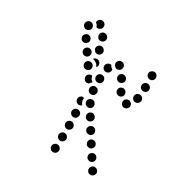

<svg xmlns="http://www.w3.org/2000/svg" viewBox="-209 -735 1162 1179"><g transform="rotate(-30 371.5 -145.5)"><path d="M157 239Q156 233 152 229Q149 225 144 223Q139 220 133 220Q128 219 123 221Q117 223 113 226Q109 230 107 235Q101 245 105 256Q109 267 119 272Q129 277 140 273Q151 270 156 260V259Q158 255 159 249Q159 244 157 239ZM181 149Q171 144 160 147Q150 151 144 161Q139 171 143 182Q146 193 156 198Q166 203 177 200Q188 196 193 186Q199 176 195 165Q192 154 181 149ZM231 112Q234 107 234 102Q235 96 233 91Q232 86 228 82Q224 78 220 75Q210 70 199 73Q188 77 183 87H182Q177 97 181 108Q184 119 194 124Q204 129 215 126Q226 122 231 112ZM272 18Q270 13 267 9Q263 4 258 2Q248 -4 237 0Q226 3 221 13Q218 18 218 24Q217 29 219 34Q221 40 224 44Q228 48 232 51Q243 56 253 53Q264 49 270 39Q272 34 273 29Q273 23 272 18ZM27 0Q22 -10 11 -14Q0 -18 -10 -13Q-15 -10 -19 -6Q-22 -2 -24 3Q-26 8 -25 14Q-25 19 -23 24Q-20 29 -16 33Q-12 36 -7 38Q-2 40 4 39Q9 39 14 37Q24 32 28 21Q32 10 27 0ZM619 -10Q617 -15 613 -19Q610 -23 605 -25Q600 -28 594 -28Q589 -28 584 -26Q573 -22 568 -12Q563 -2 567 9Q569 14 572 18Q576 22 581 24Q586 27 591 27Q597 27 602 26Q613 22 618 11Q623 1 619 -10ZM511 21Q505 20 501 17Q496 13 494 9H493Q487 -1 490 -12Q493 -23 503 -29Q507 -32 513 -33Q518 -34 523 -33Q529 -31 533 -28Q537 -25 540 -20Q542 -18 543 -16Q543 -14 544 -11Q543 -7 543 -2Q543 1 543 4Q541 8 538 12Q535 15 531 18Q527 21 521 22Q516 22 511 21ZM102 -19Q104 -24 103 -29Q102 -35 100 -40Q94 -50 83 -53Q72 -56 62 -51Q52 -45 49 -34Q46 -23 51 -13Q57 -3 68 0Q79 3 89 -2Q94 -5 97 -9Q100 -14 102 -19ZM695 -27Q696 -32 696 -37Q695 -43 693 -47Q687 -58 676 -61Q666 -64 655 -59Q650 -56 647 -52Q643 -48 642 -43Q640 -37 641 -32Q641 -26 644 -22Q649 -12 660 -8Q671 -5 681 -10Q686 -13 690 -17Q693 -21 695 -27ZM298 -71Q288 -77 277 -73Q266 -70 261 -60H260Q255 -50 258 -39Q261 -28 271 -23Q276 -20 282 -19Q287 -19 292 -20Q298 -22 302 -25Q306 -29 309 -34Q314 -44 311 -55Q308 -66 298 -71ZM162 -44Q166 -47 170 -51Q173 -56 174 -61Q176 -66 175 -72Q174 -77 171 -82Q165 -91 154 -94Q143 -97 134 -91H133Q124 -85 121 -74Q118 -63 124 -53Q130 -44 141 -41Q152 -38 162 -44ZM755 -54Q759 -57 762 -61Q766 -66 767 -71Q768 -77 767 -82Q766 -87 763 -92Q756 -101 745 -104Q734 -106 725 -100H724Q720 -97 717 -92Q714 -88 713 -82Q711 -77 713 -72Q714 -66 717 -62Q723 -52 734 -50Q745 -47 755 -54ZM500 -97Q497 -92 497 -87Q497 -81 498 -76Q500 -71 504 -67Q507 -63 512 -60Q523 -55 533 -59Q544 -63 549 -73Q552 -78 552 -83Q552 -89 551 -94Q549 -99 545 -103Q542 -107 537 -110Q527 -115 516 -111Q505 -108 500 -97ZM241 -127Q238 -132 233 -135Q228 -138 223 -139Q218 -140 212 -139Q207 -138 202 -135Q193 -128 191 -117Q188 -106 195 -96Q201 -87 212 -85Q223 -83 233 -89Q243 -95 245 -106Q247 -118 241 -127ZM352 -126Q351 -131 348 -135Q344 -140 340 -143Q330 -148 319 -146Q308 -143 302 -133Q296 -123 299 -112Q302 -101 311 -95Q321 -89 332 -92Q343 -95 349 -105Q352 -110 353 -115Q354 -120 352 -126ZM554 -132Q559 -129 564 -128Q570 -127 575 -128Q581 -130 585 -133Q589 -136 592 -141Q598 -151 595 -162Q593 -173 583 -179Q573 -185 562 -182Q551 -179 545 -170V-169Q539 -160 542 -149Q545 -137 554 -132ZM263 -143Q256 -152 257 -163Q259 -175 268 -182Q272 -185 277 -187Q283 -188 288 -188Q293 -187 298 -184Q303 -182 306 -178Q307 -177 307 -177Q307 -177 307 -176Q308 -171 309 -166Q302 -164 295 -159Q288 -153 283 -145Q280 -140 278 -135Q278 -134 277 -134Q273 -135 270 -137Q266 -140 263 -143ZM409 -174Q410 -179 408 -185Q407 -190 404 -195Q397 -204 386 -206Q375 -208 366 -201Q361 -198 358 -193Q355 -189 354 -183Q353 -178 355 -172Q356 -167 359 -163Q366 -153 377 -151Q388 -150 397 -156H398Q402 -159 405 -164Q408 -169 409 -174ZM477 -234Q472 -244 461 -248Q450 -251 440 -246Q430 -241 426 -230Q423 -219 428 -209Q433 -199 444 -195Q455 -192 465 -197Q475 -202 479 -213Q482 -224 477 -234ZM600 -204Q605 -205 610 -207Q615 -210 619 -214Q622 -218 624 -223Q626 -228 625 -234Q624 -245 616 -253Q607 -260 596 -259Q590 -259 585 -257Q581 -254 577 -250Q573 -246 572 -241Q570 -235 570 -230Q571 -218 580 -211Q588 -204 600 -204ZM536 -226Q531 -225 525 -225Q520 -226 515 -229Q510 -232 507 -236Q504 -240 502 -246Q500 -257 505 -266Q511 -276 522 -279Q533 -282 543 -276Q553 -271 556 -260Q556 -259 556 -259Q556 -259 556 -259Q552 -254 550 -247Q548 -240 548 -232Q545 -230 542 -228Q539 -227 536 -226ZM381 -229Q377 -231 374 -235Q371 -239 369 -243Q367 -248 368 -254Q368 -259 371 -264Q376 -275 386 -278Q397 -282 407 -277Q412 -275 416 -270Q420 -266 421 -261Q421 -261 421 -261Q421 -261 421 -261Q418 -258 415 -254Q408 -247 405 -237Q403 -231 402 -226Q402 -225 401 -225Q401 -225 400 -225Q395 -227 390 -228Q385 -229 381 -229ZM503 -318Q502 -313 500 -308Q497 -303 493 -300Q488 -295 482 -294Q475 -292 469 -294Q473 -299 476 -305Q481 -314 481 -324Q482 -334 478 -344Q478 -346 477 -348Q482 -348 487 -345Q492 -343 496 -338Q500 -334 501 -329Q503 -324 503 -318ZM419 -302Q430 -297 440 -301Q451 -305 456 -315Q461 -325 457 -336Q453 -347 443 -352Q433 -357 422 -353Q411 -349 406 -339Q401 -328 405 -318Q409 -307 419 -302ZM559 -393Q551 -401 540 -402Q528 -403 520 -396Q519 -395 518 -394Q517 -393 516 -391Q515 -386 512 -380Q511 -379 510 -377Q510 -371 512 -366Q513 -361 517 -357Q524 -348 536 -347Q547 -346 556 -354Q564 -362 565 -373Q566 -384 559 -393ZM455 -377Q465 -372 476 -376Q487 -380 492 -390Q497 -400 493 -411Q489 -422 479 -427Q468 -432 458 -428Q447 -424 442 -414Q437 -403 441 -393Q445 -382 455 -377ZM618 -417Q621 -421 622 -427Q624 -432 623 -437Q622 -443 620 -448Q617 -452 613 -456Q603 -463 592 -461Q581 -460 574 -450Q567 -441 568 -430Q570 -419 579 -412Q583 -408 589 -407Q594 -406 599 -406Q605 -407 610 -410Q614 -413 618 -417ZM491 -452Q501 -447 512 -450Q522 -454 528 -464Q533 -474 529 -485Q526 -496 515 -501Q505 -506 494 -503Q484 -499 479 -489H478Q473 -479 477 -468Q480 -457 491 -452ZM614 -537Q611 -536 609 -535Q607 -534 605 -533Q605 -527 603 -521Q599 -512 593 -505Q593 -505 593 -504Q593 -504 593 -503Q596 -492 606 -486Q616 -480 627 -483Q638 -486 644 -495Q650 -505 647 -516Q644 -527 635 -533Q625 -539 614 -537ZM530 -527Q533 -522 537 -518Q541 -514 546 -513Q551 -511 557 -511Q562 -511 567 -513V-514Q577 -518 581 -529Q585 -540 580 -550Q576 -560 565 -564Q554 -568 544 -563Q533 -559 530 -548Q526 -537 530 -527Z"/></g></svg>

Font: FRB American Cursive Guidelines Dotted Ultra
Style: Bold Italic
Weight: 1000
Italic angle: -25°
Version: Version 2.0;Modular Font Editor K font №1